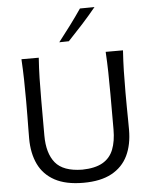

<svg xmlns="http://www.w3.org/2000/svg" viewBox="-65 -1073 897 1137"><g transform="rotate(-5 383.5 -504.5)"><path d="M384.6 11.5Q487.2 11.5 552.6 -24Q618 -59.5 649.3 -124.3Q680.5 -189.2 680.5 -278.1Q680.5 -299.6 680.1 -334.9Q679.7 -370.2 679.2 -412.9Q678.8 -455.6 678.8 -499.4Q678.8 -569.8 680.2 -628.2Q681.6 -686.5 685.8 -749.5H582.9Q586.6 -686.5 587.8 -628.2Q589.1 -569.8 589.1 -499.4V-288.2Q589.1 -217.4 569.7 -168.3Q550.3 -119.1 505.4 -93.5Q460.4 -67.9 384.4 -66.6Q271.2 -68 224.6 -125Q178 -182 178 -287.4V-499.4Q178 -569.8 179.4 -628.2Q180.8 -686.5 185.1 -749.5H82.2Q85.9 -686.5 87.1 -628.2Q88.4 -569.8 88.4 -499.4Q88.4 -455.6 88 -413.1Q87.6 -370.5 87.1 -335.3Q86.7 -300.1 86.7 -278.2Q86.7 -190.2 117.7 -125Q148.8 -59.9 214.6 -24.2Q280.5 11.5 384.6 11.5ZM314.1 -829.9 371.1 -831.1Q415.7 -877.7 458.2 -924.6Q500.7 -971.5 540 -1019.5L453.5 -1018.6Q421.1 -971.2 386 -924.1Q350.9 -877 314.1 -829.9Z"/></g></svg>

Font: Pinar FD VF
Style: Regular
Weight: 300
Designer: Amin Abedi
Version: Version 2.000